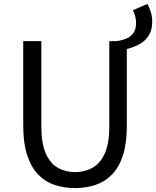

<svg xmlns="http://www.w3.org/2000/svg" viewBox="-20 -942 793 975"><path d="M624 -693 570 -733Q601 -737 623.5 -747Q646 -757 658.5 -776Q671 -795 671 -826Q671 -843 666.5 -860Q662 -877 655 -890L728 -922Q739 -904 746 -880.5Q753 -857 753 -832Q753 -790 735.5 -762Q718 -734 689 -718Q660 -702 624 -693ZM361 13Q305 13 257 -3Q209 -19 173.5 -56Q138 -93 118 -154Q98 -215 98 -302V-733H190V-300Q190 -212 213 -161.5Q236 -111 274.5 -89.5Q313 -68 361 -68Q410 -68 449 -89.5Q488 -111 511.5 -161.5Q535 -212 535 -300V-733H624V-302Q624 -215 604.5 -154Q585 -93 549 -56Q513 -19 465 -3Q417 13 361 13Z"/></svg>

Font: Noto Sans HK
Style: Regular
Weight: 400
Designer: Ryoko NISHIZUKA 西塚涼子 (kana, bopomofo & ideographs); Paul D. Hunt (Latin, Greek & Cyrillic); Sandoll Communications 산돌커뮤니
Foundry: Adobe
Version: Version 2.004-H2;hotconv 1.0.118;makeotfexe 2.5.65603